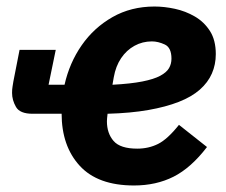

<svg xmlns="http://www.w3.org/2000/svg" viewBox="-20 -557 693 589"><path d="M391 12Q280 12 224.5 -48.5Q169 -109 169 -209Q169 -218 169.5 -227.5Q170 -237 171 -247L203 -208H80Q41 -208 29 -229Q17 -250 17 -272Q17 -283 18.5 -291.5Q20 -300 21 -307L40 -404H151L129 -297H178Q193 -364 230.5 -418Q268 -472 325 -504.5Q382 -537 454 -537Q484 -537 516.5 -530Q549 -523 577.5 -506.5Q606 -490 624 -462Q642 -434 642 -391Q642 -359 630 -331.5Q618 -304 593 -282Q568 -260 528.5 -244.5Q489 -229 435 -219.5Q381 -210 310 -208Q309 -199 308.5 -194Q308 -189 308 -185Q308 -148 328.5 -124.5Q349 -101 401 -101Q436 -101 465 -115.5Q494 -130 529 -174L615 -106Q566 -42 512.5 -15Q459 12 391 12ZM446 -430Q417 -430 392.5 -416.5Q368 -403 351.5 -378.5Q335 -354 329 -320L325 -297Q381 -300 416.5 -307Q452 -314 471.5 -324.5Q491 -335 498.5 -348Q506 -361 506 -377Q506 -411 485.5 -420.5Q465 -430 446 -430Z"/></svg>

Font: IBM Plex Sans
Style: Bold Italic
Weight: 700
Italic angle: -11.31°
Designer: Mike Abbink, Paul van der Laan, Pieter van Rosmalen
Foundry: Bold Monday
Version: Version 3.201